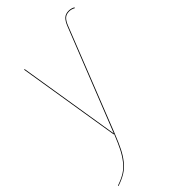

<svg xmlns="http://www.w3.org/2000/svg" viewBox="-239 -643 910 910"><g transform="rotate(-45 216.0 -187.5)"><path d="M-10.3 189.5V186Q22.5 174.8 45.2 160.6Q67.9 146.5 86.2 122.8Q104.5 99.1 117.9 72.5Q131.3 45.9 149.9 0H147L63.5 -517.1H67.4L150.4 -2.4L354.5 -517.6Q364.7 -543 377.2 -554.2Q389.6 -565.4 409.7 -565.4Q427.2 -565.4 441.4 -557.1L439.5 -553.2Q425.3 -561.5 409.7 -561.5Q390.6 -561.5 379.2 -551Q367.7 -540.5 358.4 -517.1L153.8 0Q135.3 46.4 121.3 74.2Q107.4 102.1 88.6 125.7Q69.8 149.4 46.6 163.8Q23.4 178.2 -10.3 189.5Z"/></g></svg>

Font: Fira Sans Compressed Four
Style: Italic
Weight: 100
Width: 3
Italic angle: -8°
Designer: Carrois Corporate & Edenspiekermann AG
Foundry: Carrois Corporate GbR & Edenspiekermann AG
Version: Version 4.203;PS 004.203;hotconv 1.0.88;makeotf.lib2.5.64775